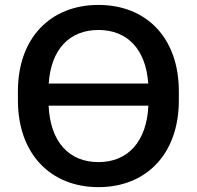

<svg xmlns="http://www.w3.org/2000/svg" viewBox="-20 -749 798 779"><path d="M379.4 10.3C573.2 10.3 705.6 -124 705.6 -341.8V-378.9C705.6 -595.2 574.2 -729 379.4 -729C184.6 -729 52.7 -594.7 52.7 -378.9V-341.8C52.7 -125 185.1 10.3 379.4 10.3ZM379.4 -91.3C259.8 -91.3 184.1 -173.3 177.2 -320.3H582C575.2 -173.8 498.5 -91.3 379.4 -91.3ZM379.4 -627.4C496.6 -627.4 571.8 -549.3 581.5 -410.2H177.7C187 -549.8 262.7 -627.4 379.4 -627.4Z"/></svg>

Font: Winston Medium
Style: Regular
Weight: 500
Designer: Vernon Adams, Kim Jin-seong, David Berlow, Cristiano Sobral
Foundry: The Winston Project Authors
Version: Version 3.004